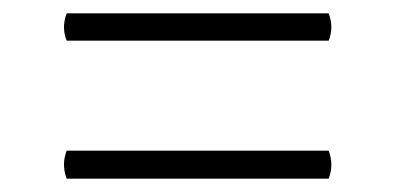

<svg xmlns="http://www.w3.org/2000/svg" viewBox="-20 -493 593 288"><path d="M80 -473H473Q481 -452 473 -432H80Q72 -452 80 -473ZM80 -267H473Q481 -246 473 -225H80Q72 -246 80 -267Z"/></svg>

Font: Arima Thin Light
Style: Regular
Weight: 300
Version: Version 1.100